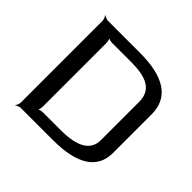

<svg xmlns="http://www.w3.org/2000/svg" viewBox="-166 -830 1011 1011"><g transform="rotate(45 339.5 -324.5)"><path d="M615 -463C615 -587 524 -649 342 -649H104C95 -649 80 -655 75 -660L73 -658C78 -653 84 -638 84 -629V-20C84 -11 78 4 73 9L75 11C80 6 95 0 104 0H343C524 0 615 -59 615 -176V-463ZM522 -464V-178C522 -103 460 -66 336 -66H201C192 -66 175 -62 170 -57L172 -55C177 -60 181 -77 181 -86V-562C181 -571 177 -588 172 -593L170 -591C175 -586 192 -582 201 -582H341C439 -582 522 -563 522 -464Z"/></g></svg>

Font: Gamestation Storm
Style: Regular
Weight: 400
Designer: Jonas Hecksher
Foundry: Jonas Hecksher, Playtypeª, e-types AS
Version: Version 1.003